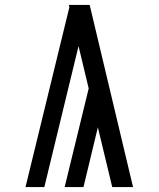

<svg xmlns="http://www.w3.org/2000/svg" viewBox="-20 -755 640 775"><path d="M83 0 260 -726 258 -735H342L517 0H433L375 -241L317 0H241L338 -398L297 -569L159 0Z"/></svg>

Font: Nova
Style: Regular
Weight: 400
Monospace: yes
Designer: Belleve Invis
Foundry: Belleve Invis
Version: Version 24.1.4; ttfautohint (v1.8.4)